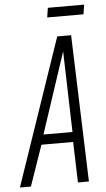

<svg xmlns="http://www.w3.org/2000/svg" viewBox="-86 -886 509 923"><g transform="rotate(-5 168.5 -424.5)"><path d="M-28 0 214 -708H281L305 0H252L246 -196H93L25 0ZM107 -244H247L236 -634ZM174 -803 181 -849H356L349 -803Z"/></g></svg>

Font: Georama Condensed Light
Style: Italic
Weight: 300
Width: 3
Italic angle: -9°
Designer: Jean-Baptiste Levee
Foundry: Production Type
Version: Version 1.000